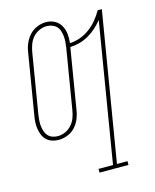

<svg xmlns="http://www.w3.org/2000/svg" viewBox="-112 -616 725 897"><g transform="rotate(-15 250.0 -167.0)"><path d="M257 205V187H327L438 -485Q423 -466 405 -450Q387 -434 366 -422Q345 -410 322.5 -404Q300 -398 277 -397L229 -107Q226 -85 217.5 -64Q209 -43 193.5 -26Q178 -9 156.5 -0.5Q135 8 113 8Q97 8 81.5 3Q66 -2 55 -12.5Q44 -23 38 -37.5Q32 -52 29.5 -68Q27 -84 28 -100.5Q29 -117 32 -133L80 -423Q82 -438 86.5 -452Q91 -466 98.5 -479.5Q106 -493 116.5 -504.5Q127 -516 140 -523.5Q153 -531 167.5 -535Q182 -539 196 -539Q219 -539 238 -529Q257 -519 267.5 -500.5Q278 -482 280.5 -460Q283 -438 280 -415Q305 -416 330 -425Q355 -434 376.5 -450Q398 -466 415 -486.5Q432 -507 445 -530H465L346 187H397V205ZM114 -10Q132 -10 150 -18Q168 -26 181 -41Q194 -56 200.5 -73.5Q207 -91 210 -110L258 -400Q260 -413 261 -427Q262 -441 260.5 -454.5Q259 -468 255 -480.5Q251 -493 242 -502Q233 -511 220.5 -515.5Q208 -520 194 -520Q176 -520 158 -511.5Q140 -503 127.5 -488.5Q115 -474 108.5 -456Q102 -438 99 -420L51 -130Q49 -117 48 -103Q47 -89 48.5 -76Q50 -63 54 -50.5Q58 -38 66.5 -28.5Q75 -19 87.5 -14.5Q100 -10 114 -10Z"/></g></svg>

Font: Iosevka Slab Thin Oblique
Style: Regular
Weight: 100
Italic angle: -9°
Monospace: yes
Designer: Belleve Invis
Foundry: Belleve Invis
Version: Version 11.1.0; ttfautohint (v1.8.3)